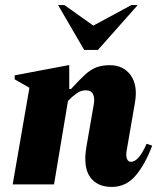

<svg xmlns="http://www.w3.org/2000/svg" viewBox="-20 -727 624 757"><path d="M30 0 96 -381 38 -414V-430L250 -470H253V-376H260Q291 -410 313.5 -431Q336 -452 359 -461Q382 -470 413 -470Q467 -470 495.5 -430Q524 -390 512 -322L479 -131Q476 -113 480.5 -101Q485 -89 497 -89Q510 -89 525 -104.5Q540 -120 558 -160L580 -153Q553 -80 515 -35Q477 10 421 10Q362 10 334.5 -30Q307 -70 321 -150L350 -317Q354 -339 347 -355Q340 -371 318 -371Q299 -371 281.5 -358.5Q264 -346 248 -329L193 0ZM312 -530 209 -707H234L348 -626L498 -707H523L366 -530Z"/></svg>

Font: Spectral ExtraBold
Style: Italic
Weight: 800
Italic angle: -10°
Designer: Jean-Baptiste Levee
Foundry: Production Type
Version: Version 2.001